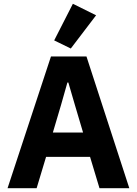

<svg xmlns="http://www.w3.org/2000/svg" viewBox="-20 -997 725 1017"><path d="M665 0H507L457 -166H224L174 0H20L250 -698H438ZM420 -295 377 -440 342 -560H337L303 -440L260 -295ZM489 -916 355 -740 267 -783 366 -977Z"/></svg>

Font: IBM Plex Sans Var
Style: Regular
Weight: 400
Designer: Mike Abbink, Paul van der Laan, Pieter van Rosmalen
Foundry: Bold Monday
Version: Version 3.000